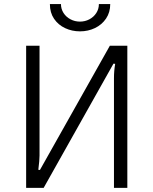

<svg xmlns="http://www.w3.org/2000/svg" viewBox="-20 -912 745 932"><path d="M222.2 -892.1H275.9Q275.9 -868.7 288.3 -849.1Q300.8 -829.6 322 -818.4Q343.3 -807.1 368.2 -807.1Q392.6 -807.1 413.6 -818.1Q434.6 -829.1 447.3 -848.6Q460 -868.2 460 -892.1H515.1Q515.1 -852.1 494.9 -822Q474.6 -792 441.2 -775.9Q407.7 -759.8 368.2 -759.8Q329.6 -759.8 296.1 -775.4Q262.7 -791 242.4 -820.8Q222.2 -850.6 222.2 -892.1ZM106.9 -689.9H171.9V-157.2Q171.9 -133.8 166 -87.9L173.8 -86.9L513.2 -689.9H598.1V0H533.2V-532.2Q533.2 -567.9 539.1 -602.1L530.8 -603L191.9 0H106.9Z"/></svg>

Font: Acari Sans Light
Style: Regular
Weight: 300
Designer: Alfredo Marco Pradil and Stefan Peev
Foundry: Hanken Design Co.
Version: Version 1.045;January 11, 2019;FontCreator 11.5.0.2425 64-bi